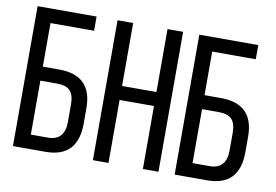

<svg xmlns="http://www.w3.org/2000/svg" viewBox="-75 -823 1360 946"><g transform="rotate(10 605.0 -350.0)"><path d="M200 -411Q365 -411 365 -247V-170Q365 0 204 0H41V-700H336V-629H118V-411ZM204 -71Q287 -71 287 -165V-252Q287 -301 265 -322Q245 -341 200 -341H118V-71Z M519 -315V0H441V-700H519V-385H691V-700H769V0H691V-315Z M1009 -411Q1174 -411 1174 -247V-170Q1174 0 1013 0H850V-700H1145V-629H927V-411ZM1013 -71Q1096 -71 1096 -165V-252Q1096 -301 1074 -322Q1054 -341 1009 -341H927V-71Z"/></g></svg>

Font: Adderley Regular
Style: Regular
Weight: 400
Designer: gorohovskiy
Version: Version 1.003 November 13, 2017